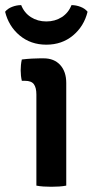

<svg xmlns="http://www.w3.org/2000/svg" viewBox="-53 -727 363 752"><path d="M206.5 0Q194 2.5 178.8 3.5Q163.5 4.5 148 4.5Q132.5 4.5 117.2 3.5Q102 2.5 89.5 0V-357Q89.5 -383.5 79.8 -397Q70 -410.5 45 -410.5H32.5Q28 -430 28 -451.5Q28 -461.5 29 -472.2Q30 -483 32.5 -494Q53 -496.5 71.8 -497.5Q90.5 -498.5 103 -498.5H118Q159 -498.5 182.8 -472.5Q206.5 -446.5 206.5 -402ZM290 -681Q276 -624 232.8 -588Q189.5 -552 128.5 -552Q67.5 -552 24.2 -588Q-19 -624 -33 -681Q-23 -693.5 -5.5 -700.2Q12 -707 30 -707Q42 -676.5 68.2 -659.8Q94.5 -643 128.5 -643Q162.5 -643 188.8 -659.8Q215 -676.5 227 -707Q245 -707 262.5 -700.2Q280 -693.5 290 -681Z"/></svg>

Font: Signika Medium
Style: Regular
Weight: 500
Designer: Anna Giedry
Foundry: Anna Giedry
Version: Version 2.000